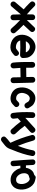

<svg xmlns="http://www.w3.org/2000/svg" viewBox="1652 -2234 788 4133"><g transform="rotate(90 2046.5 -167.0)"><path d="M120 -22 288 -220H289Q290 -141 293 -58Q293 -27 312 -12.5Q331 2 355.5 1Q380 0 398 -16Q416 -32 415 -62Q413 -138 412 -206Q512 -112 588 -23Q608 1 632 0.5Q656 0 674 -15Q692 -30 696.5 -53.5Q701 -77 682 -101Q613 -184 515 -278L654 -428Q673 -451 668.5 -474.5Q664 -498 645 -513.5Q626 -529 602.5 -529.5Q579 -530 560 -506L411 -350Q411 -413 412 -468Q413 -498 395 -513.5Q377 -529 352.5 -529.5Q328 -530 309 -515Q290 -500 290 -470L288 -350L242 -393Q218 -414 214 -417Q210 -420 197 -432L157 -472L115 -513Q93 -535 69.5 -532.5Q46 -530 29 -512.5Q12 -495 10 -471Q8 -447 29 -426L63 -391L89 -367L116 -340L129 -328L151 -309L181 -282L26 -100Q9 -81 12 -55Q14 -28 34 -13Q54 2 78.5 0.5Q103 -1 120 -22Z M945 0Q1002 10 1055 -4Q1086 -13 1121 -39L1143 -58Q1153 -66 1159 -70Q1183 -88 1184.5 -111.5Q1186 -135 1173 -154.5Q1160 -174 1138 -180.5Q1116 -187 1092 -170Q1080 -162 1067 -150L1046 -133Q1031 -121 1022 -118Q999 -111 963.5 -117.5Q928 -124 904 -138Q863 -163 851 -207Q1000 -214 1162 -205Q1183 -203 1200 -216Q1216 -225 1223.5 -241Q1231 -257 1228 -275Q1227 -283 1227 -297L1225 -326Q1222 -371 1205 -402Q1170 -469 1100 -506Q1031 -543 966 -535Q901 -527 848.5 -487.5Q796 -448 763 -387Q718 -301 730 -204Q736 -156 764 -110Q793 -67 842 -36Q888 -10 945 0ZM867 -328 869 -332Q899 -388 946 -407.5Q993 -427 1044 -401Q1081 -381 1100 -346Q1103 -341 1104 -328Q983 -332 867 -328Z M1438 -23Q1454 -43 1451 -69Q1444 -135 1441 -211Q1532 -214 1642 -215Q1643 -131 1645 -61Q1645 -30 1664 -15Q1683 0 1708 -0.5Q1733 -1 1751.5 -16.5Q1770 -32 1769 -63Q1768 -163 1759 -472Q1759 -502 1740 -517Q1721 -532 1696 -531.5Q1671 -531 1652.5 -515Q1634 -499 1635 -468L1638 -339Q1530 -339 1438 -336V-396Q1438 -443 1437 -468Q1437 -498 1418 -513.5Q1399 -529 1374 -529Q1349 -529 1330.5 -513Q1312 -497 1313 -466Q1313 -450 1314 -391Q1314 -332 1314 -305L1316 -227Q1317 -176 1320 -135.5Q1323 -95 1327 -55Q1330 -28 1350 -13Q1370 2 1395 0Q1420 -2 1438 -23Z M2164 -9Q2196 -19 2228 -49L2246 -67Q2255 -76 2261 -80Q2284 -98 2284.5 -121.5Q2285 -145 2270.5 -163.5Q2256 -182 2233 -187.5Q2210 -193 2185 -175Q2176 -167 2162 -154L2145 -137Q2133 -125 2127 -124Q2096 -114 2058 -125Q2004 -143 1986.5 -198Q1969 -253 1995 -320Q2019 -383 2063 -405Q2106 -427 2157 -392Q2163 -388 2173 -372L2185 -351Q2194 -335 2202 -324Q2220 -301 2243.5 -299Q2267 -297 2286.5 -310.5Q2306 -324 2312 -346.5Q2318 -369 2301 -394Q2296 -400 2290 -411L2276 -434Q2253 -473 2225 -492Q2171 -528 2114 -533Q2057 -538 2010 -514Q1966 -492 1933.5 -452Q1901 -412 1882 -364Q1865 -317 1861.5 -266Q1858 -215 1871 -165Q1883 -114 1922 -72.5Q1961 -31 2022 -11Q2096 13 2164 -9Z M2763 -20Q2784 3 2808.5 1.5Q2833 0 2851.5 -16Q2870 -32 2873.5 -56Q2877 -80 2857 -104Q2753 -212 2688 -305L2819 -425Q2842 -445 2840.5 -469.5Q2839 -494 2822.5 -512.5Q2806 -531 2782 -534.5Q2758 -538 2735 -517L2516 -317Q2516 -385 2519 -466Q2521 -497 2503 -513.5Q2485 -530 2460.5 -531Q2436 -532 2416 -517.5Q2396 -503 2395 -472Q2385 -229 2410 -51Q2415 -20 2435.5 -7.5Q2456 5 2480 1Q2504 -3 2521 -21Q2538 -39 2534 -69Q2528 -112 2524 -155L2595 -220Q2662 -128 2763 -20Z M3020 192Q3047 169 3084 142Q3121 115 3149 82Q3160 68 3170 49Q3180 30 3185 16L3197 -16Q3203 -32 3205 -36Q3305 -278 3337 -459Q3343 -489 3327 -507.5Q3311 -526 3286.5 -530.5Q3262 -535 3241 -523Q3220 -511 3215 -481Q3189 -336 3119 -157Q3052 -319 3007 -485Q3000 -515 2978 -525Q2956 -535 2931.5 -528.5Q2907 -522 2893 -502.5Q2879 -483 2887 -453Q2948 -222 3053 2V3Q3047 10 3026 26Q3005 42 2980.5 62.5Q2956 83 2937.5 103Q2919 123 2918 138Q2916 166 2932.5 184.5Q2949 203 2973.5 206Q2998 209 3020 192Z M3822 -2Q3929 10 3995 -57Q4051 -114 4059 -208Q4064 -264 4050 -321Q4036 -378 4004.5 -426Q3973 -474 3926 -503Q3901 -518 3863 -528L3849 -531Q3840 -532 3834 -534L3819 -538Q3799 -545 3779.5 -537.5Q3760 -530 3749 -512Q3745 -511 3741 -509.5Q3737 -508 3734 -507Q3689 -495 3663 -471Q3603 -415 3592 -330L3539 -331Q3534 -400 3531 -478Q3530 -507 3511 -521Q3492 -535 3468 -534Q3444 -533 3427 -517.5Q3410 -502 3412 -473Q3417 -366 3424 -274V-273Q3424 -267 3425 -262Q3431 -157 3440 -53Q3442 -24 3461 -11Q3480 2 3503.5 -0.5Q3527 -3 3543.5 -19.5Q3560 -36 3558 -65L3546 -211H3600Q3602 -206 3603.5 -200Q3605 -194 3606 -189Q3631 -116 3688 -63Q3746 -9 3822 -2ZM3835 -120Q3798 -123 3766.5 -152.5Q3735 -182 3718 -229Q3714 -244 3711 -260V-268Q3712 -280 3708 -290Q3707 -349 3744 -383Q3749 -388 3769 -394Q3775 -395 3784 -398Q3793 -401 3794 -401Q3813 -407 3827 -412L3831 -414L3835 -413Q3855 -408 3863 -402Q3888 -387 3906.5 -357.5Q3925 -328 3934.5 -291.5Q3944 -255 3941 -218Q3936 -167 3910 -141Q3884 -115 3835 -120Z"/></g></svg>

Font: Balsamiq Sans
Style: Bold
Weight: 700
Designer: Michael Angeles
Foundry: Balsamiq SRL
Version: Version 1.020; ttfautohint (v1.8.4.7-5d5b);gftools[0.9.26]